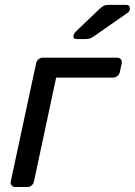

<svg xmlns="http://www.w3.org/2000/svg" viewBox="-20 -752 542 772"><path d="M42.2 0Q32 0 26.7 -6.4Q21.4 -12.7 23.4 -22.9L125.1 -497.1Q127.1 -507.3 134.5 -513.6Q142 -520 152.2 -520H450.6Q460.7 -520 466 -513.6Q471.3 -507.3 469.3 -497.1L462 -463Q460 -452.8 452 -446.4Q444.1 -440.1 433.9 -440.1H205.8L116.7 -22.9Q114.7 -12.7 107.2 -6.4Q99.7 0 89.6 0ZM287.9 -595Q271.9 -595 275.8 -611Q277.8 -618.2 283.8 -624L378.1 -714.3Q389.6 -724.9 397.2 -728.7Q404.8 -732.5 419.1 -732.5H487.2Q502.8 -732.5 502.2 -716.6Q502.1 -706.3 494.2 -701.3L358 -606.3Q348 -599.3 340.8 -597.2Q333.7 -595 322.6 -595Z"/></svg>

Font: Rubik Light
Style: Italic
Weight: 300
Italic angle: -12°
Designer: Hubert and Fischer
Foundry: Hubert and Fischer
Version: Version 2.300;gftools[0.9.30]